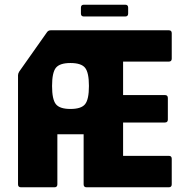

<svg xmlns="http://www.w3.org/2000/svg" viewBox="-20 -795 809 815"><path d="M69 0Q56.5 0 56.5 -12.5V-476Q56.5 -482.5 61.5 -491L180 -659Q185.5 -666.5 196 -666.5H696.5Q709 -666.5 709 -654V-546Q709 -533.5 696.5 -533.5H502.5V-391.5H680Q692.5 -391.5 692.5 -379V-287.5Q692.5 -275 680 -275H502.5V-133.5H696.5Q709 -133.5 709 -121V-12.5Q709 0 696.5 0H347.5Q335 0 335 -12.5V-225H223.5V-12.5Q223.5 0 211 0ZM279 -332.5Q325 -332.5 341.2 -352.8Q357.5 -373 357.5 -430Q357.5 -487 341.2 -507.2Q325 -527.5 279 -527.5Q233.5 -527.5 217.2 -507.2Q201 -487 201 -430Q201 -373 217.2 -352.8Q233.5 -332.5 279 -332.5ZM336 -725Q323.5 -725 323.5 -737.5V-762.5Q323.5 -775 336 -775H511.5Q524 -775 524 -762.5V-737.5Q524 -725 511.5 -725Z"/></svg>

Font: Jaro
Style: Regular
Weight: 400
Designer: Agyei Archer, Celine Hurka, Mirko Velimirović
Version: Version 1.000